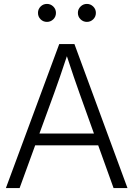

<svg xmlns="http://www.w3.org/2000/svg" viewBox="-20 -950 674 970"><path d="M9.8 0 279.3 -727.5H356L624 0H553.7L476.1 -215.8H157.7L79.1 0ZM179.2 -275.4H454.6L381.3 -480Q367.7 -517.6 352.8 -561.5Q337.9 -605.5 317.9 -666Q297.9 -605.5 282.7 -561.5Q267.6 -517.6 253.9 -480ZM217.3 -839.4Q198.2 -839.4 185.1 -852.5Q171.9 -865.7 171.9 -884.8Q171.9 -903.8 185.1 -917Q198.2 -930.2 217.3 -930.2Q235.8 -930.2 249.3 -917Q262.7 -903.8 262.7 -884.8Q262.7 -865.7 249.3 -852.5Q235.8 -839.4 217.3 -839.4ZM418.9 -839.4Q400.4 -839.4 387 -852.5Q373.5 -865.7 373.5 -884.8Q373.5 -903.8 387 -917Q400.4 -930.2 418.9 -930.2Q437.5 -930.2 450.9 -917Q464.4 -903.8 464.4 -884.8Q464.4 -865.7 450.9 -852.5Q437.5 -839.4 418.9 -839.4Z"/></svg>

Font: Inter Display Light
Style: Regular
Weight: 300
Designer: Rasmus Andersson
Foundry: rsms
Version: Version 4.000;git-a52131595